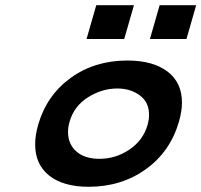

<svg xmlns="http://www.w3.org/2000/svg" viewBox="-20 -714 780 744"><path d="M473.6 -479.5Q572.3 -479.5 628.7 -437Q685.1 -394.5 685.1 -316.4Q685.1 -284.2 673.8 -243.7Q640.1 -126.5 545.2 -58.3Q450.2 9.8 323.7 9.8Q225.6 9.8 170.9 -33.4Q116.2 -76.7 116.2 -154.8Q116.2 -189.5 127.9 -230.5Q161.1 -345.2 254.2 -412.4Q347.2 -479.5 473.6 -479.5ZM434.6 -371.1Q375.5 -371.1 321.3 -337.2Q267.1 -303.2 249.5 -242.2Q243.7 -221.7 243.7 -202.1Q243.7 -155.8 275.9 -127.2Q308.1 -98.6 365.2 -98.6Q428.7 -98.6 481.7 -134.5Q534.7 -170.4 551.8 -230Q557.6 -251 557.6 -269.5Q557.6 -317.9 521.7 -344.5Q485.8 -371.1 434.6 -371.1ZM353 -693.8H499L461.4 -563H315.4ZM598.6 -693.8H740.2L702.6 -563H561Z"/></svg>

Font: Cantarell
Style: Bold Italic
Weight: 700
Italic angle: -16°
Designer: Dave Crossland
Version: Version 1.004